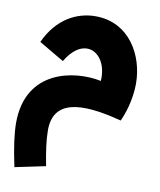

<svg xmlns="http://www.w3.org/2000/svg" viewBox="-82 -523 716 859"><g transform="rotate(10 276.0 -93.0)"><path d="M42 271 181 242C169 182 161 125 161 82C161 -53 281 -68 474 -17C488 -46 513 -115 513 -191C513 -319 437 -457 283 -457C199 -457 110 -413 59 -301L173 -234C203 -284 237 -308 271 -308C320 -308 361 -256 356 -176C231 -202 15 -166 15 74C15 122 24 187 42 271Z"/></g></svg>

Font: Noto Sans Arabic UI SemiCondensed Extra
Style: Regular
Weight: 800
Width: 4
Designer: Nadine Chahine - Monotype Design Team
Foundry: Monotype Imaging Inc.
Version: Version 1.900